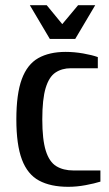

<svg xmlns="http://www.w3.org/2000/svg" viewBox="-20 -710 422 740"><path d="M243 10Q175 10 130.5 -14Q86 -38 64.5 -95Q43 -152 43 -250Q43 -348 64 -405Q85 -462 127.5 -486Q170 -510 233 -510Q266 -510 300.5 -504Q335 -498 357 -490V-447H253Q219 -447 194 -430.5Q169 -414 156 -371Q143 -328 143 -250Q143 -172 156.5 -129Q170 -86 197 -69.5Q224 -53 263 -53H367V-10Q345 -3 310.5 3.5Q276 10 243 10ZM172 -560 95 -690H160L220 -617L281 -690H347L270 -560Z"/></svg>

Font: Cuprum Medium
Style: Regular
Weight: 500
Designer: Jovanny Lemonad
Foundry: Jovanny Lemonad
Version: Version 3.000